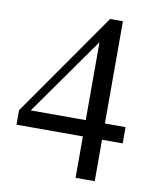

<svg xmlns="http://www.w3.org/2000/svg" viewBox="-78 -738 656 800"><g transform="rotate(10 250.0 -338.5)"><path d="M377.4 -175.3V0H296.4V-175.3H15.6V-236.8L323.2 -676.8H377.4V-244.1H464.8V-175.3ZM296.4 -573.7 63.5 -244.1H296.4Z"/></g></svg>

Font: Doulos SIL
Style: Regular
Weight: 400
Designer: Walt Agee, Victor Gaultney, Peter Martin, Debbi Hosken
Foundry: SIL International
Version: Version 4.110; 2011; Maintenance release